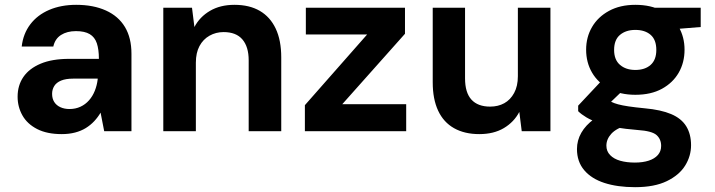

<svg xmlns="http://www.w3.org/2000/svg" viewBox="-20 -544 2965 796"><path d="M236 12Q175 12 134 -9Q93 -30 73 -65.5Q53 -101 53 -143Q53 -190 77 -225Q101 -260 148.5 -280Q196 -300 267 -300H390Q390 -339 381.5 -364.5Q373 -390 352 -402.5Q331 -415 295 -415Q258 -415 233 -399Q208 -383 201 -351H70Q76 -404 105.5 -443Q135 -482 184 -503Q233 -524 296 -524Q367 -524 419 -500.5Q471 -477 498 -432Q525 -387 525 -321V0H412L397 -77Q386 -58 370.5 -41.5Q355 -25 335.5 -13Q316 -1 291 5.5Q266 12 236 12ZM268 -92Q293 -92 313.5 -101.5Q334 -111 349 -128Q364 -145 373 -167.5Q382 -190 385 -215V-218H283Q253 -218 233.5 -210Q214 -202 205 -187.5Q196 -173 196 -155Q196 -135 205 -121Q214 -107 230.5 -99.5Q247 -92 268 -92Z M657 0V-512H776L786 -432Q808 -474 850.5 -499Q893 -524 952 -524Q1014 -524 1057 -499Q1100 -474 1123 -425.5Q1146 -377 1146 -306V0H1011V-294Q1011 -350 985 -380.5Q959 -411 907 -411Q875 -411 848.5 -396Q822 -381 807 -353Q792 -325 792 -284V0Z M1244 0V-108L1502 -401H1248V-512H1659V-404L1399 -112H1664V0Z M1967 12Q1906 12 1862.5 -12.5Q1819 -37 1796.5 -85Q1774 -133 1774 -203V-512H1908V-219Q1908 -160 1934.5 -131Q1961 -102 2012 -102Q2045 -102 2070.5 -116Q2096 -130 2111.5 -158.5Q2127 -187 2127 -228V-512H2262V0H2143L2133 -80Q2111 -38 2069 -13Q2027 12 1967 12Z M2613 232Q2540 232 2486 214.5Q2432 197 2402 161.5Q2372 126 2372 74Q2372 38 2390 6.5Q2408 -25 2443 -50.5Q2478 -76 2529 -94L2583 -27Q2535 -12 2514.5 10.5Q2494 33 2494 60Q2494 83 2509.5 99Q2525 115 2551.5 122.5Q2578 130 2612 130Q2645 130 2669.5 122Q2694 114 2707.5 98.5Q2721 83 2721 61Q2721 33 2702 16Q2683 -1 2624 -5Q2572 -9 2532 -16.5Q2492 -24 2462 -34.5Q2432 -45 2411 -57.5Q2390 -70 2377 -83V-106L2485 -221L2584 -190L2455 -66L2494 -134Q2504 -127 2515 -121.5Q2526 -116 2542.5 -111.5Q2559 -107 2585.5 -103Q2612 -99 2653 -95Q2720 -89 2762.5 -71Q2805 -53 2825 -20.5Q2845 12 2845 58Q2845 103 2820.5 142.5Q2796 182 2744.5 207Q2693 232 2613 232ZM2614 -151Q2551 -151 2505 -176Q2459 -201 2434.5 -243Q2410 -285 2410 -338Q2410 -390 2434.5 -432Q2459 -474 2505 -499Q2551 -524 2614 -524Q2679 -524 2724.5 -499Q2770 -474 2794 -432Q2818 -390 2818 -338Q2818 -285 2794 -243Q2770 -201 2724.5 -176Q2679 -151 2614 -151ZM2614 -254Q2654 -254 2677.5 -275Q2701 -296 2701 -337Q2701 -379 2677.5 -399.5Q2654 -420 2614 -420Q2575 -420 2550.5 -399.5Q2526 -379 2526 -337Q2526 -296 2550.5 -275Q2575 -254 2614 -254ZM2700 -417 2678 -512H2885V-432Z"/></svg>

Font: DM Sans 12pt
Style: Bold
Weight: 700
Version: Version 4.004;gftools[0.9.30]